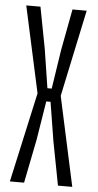

<svg xmlns="http://www.w3.org/2000/svg" viewBox="-56 -835 442 869"><g transform="rotate(5 165.0 -400.0)"><path d="M23 0 113 -408 27.5 -800H92L128 -611.5L155.5 -435H175L202 -611.5L237.5 -800H302L218.5 -406L306.5 0H241.5L203.5 -198L175 -375H155.5L127 -198L87.5 0Z"/></g></svg>

Font: Big Shoulders Display Thin
Style: Regular
Weight: 400
Version: Version 2.002